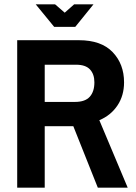

<svg xmlns="http://www.w3.org/2000/svg" viewBox="-20 -873 632 893"><path d="M60 0V-686H347Q451 -686 504 -630.5Q557 -575 557 -490Q557 -428 526 -382Q495 -336 442 -314L574 0H435L321 -286H188V0ZM188 -399H329Q376 -399 397.5 -423Q419 -447 419 -490Q419 -528 398.5 -550Q378 -572 334 -572H188ZM232 -748 146 -853H236L281 -814L325 -853H415L330 -748Z"/></svg>

Font: Archivo Narrow
Style: Bold
Weight: 700
Designer: Hector Gatti
Foundry: Omnibus-Type
Version: Version 3.002